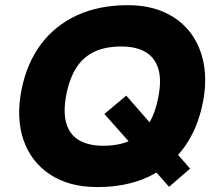

<svg xmlns="http://www.w3.org/2000/svg" viewBox="-20 -730 852 759"><path d="M648.4 8.5 392.6 -279.5 479 -352 731.4 -63.5ZM365.1 9.5Q252.6 9.5 177.4 -40.5Q102.1 -90.4 72.6 -177.4Q43.1 -264.4 65.1 -375.5Q86.1 -480.3 141.8 -554.9Q197.5 -629.4 284.5 -669.5Q371.5 -709.5 485.5 -709.5Q569 -709.5 632 -680.5Q694.9 -651.5 733.9 -599.3Q772.9 -547.1 785.7 -476.3Q798.4 -405.6 781.4 -322.1Q760.4 -217.7 705 -143.4Q649.5 -69.1 563.8 -29.8Q478.1 9.5 365.1 9.5ZM387.9 -153.8Q450.1 -153.8 493.5 -173.9Q537 -194.1 564.6 -235.7Q592.1 -277.4 604.7 -340.5Q619.7 -411.2 606.2 -456.9Q592.6 -502.5 555.2 -524.4Q517.8 -546.2 459.7 -546.2Q397.9 -546.2 354.3 -526.1Q310.6 -505.9 283.2 -464.5Q255.9 -423.1 242.9 -359.5Q228.8 -288.8 241.9 -243.1Q255 -197.5 292.6 -175.6Q330.2 -153.8 387.9 -153.8Z"/></svg>

Font: REM Medium
Style: Italic
Weight: 500
Italic angle: -11°
Designer: Octavio Pardo
Foundry: Ashler Design
Version: Version 1.005;gftools[0.9.28]